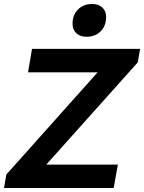

<svg xmlns="http://www.w3.org/2000/svg" viewBox="-42 -946 725 966"><path d="M-10 -68 449 -582H99L119 -700H663L651 -632L191 -118H551L530 0H-22ZM323 -826Q323 -871 350.5 -898.5Q378 -926 422 -926Q454 -926 473 -908Q492 -890 492 -861Q492 -816 464.5 -788.5Q437 -761 393 -761Q361 -761 342 -779Q323 -797 323 -826Z"/></svg>

Font: Bai Jamjuree
Style: Bold Italic
Weight: 700
Italic angle: -10°
Designer: Katatrad Aksorn Co.,Ltd.
Foundry: Cadson Demak Co.,Ltd.
Version: Version 1.000; ttfautohint (v1.6)